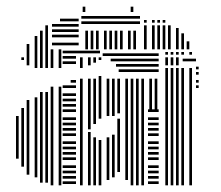

<svg xmlns="http://www.w3.org/2000/svg" viewBox="-20 -556 662 576"><path d="M36 -80H28V-208H36ZM52 -56H44V-232H52ZM52 -376H44V-384H52ZM68 -32H60V-256H68ZM68 -360H60V-408H68ZM92 -24H84V-264H92ZM92 -352H84V-408H92ZM108 -8H100V-280H108ZM108 -352H100V-408H108ZM124 -8H116V-280H124ZM124 -352H116V-408H124ZM140 0H132V-296H140ZM140 -352H132V-408H140ZM164 0H156V-296H164ZM164 -352H156V-408H164ZM208 -4H168V-12H208ZM208 -20H168V-28H208ZM208 -36H168V-44H208ZM208 -52H168V-60H208ZM208 -76H168V-84H208ZM208 -92H168V-100H208ZM208 -108H168V-116H208ZM208 -124H168V-132H208ZM208 -148H168V-156H208ZM208 -164H168V-172H208ZM208 -180H168V-188H208ZM208 -196H168V-204H208ZM208 -220H168V-228H208ZM208 -236H168V-244H208ZM208 -252H168V-260H208ZM208 -268H168V-276H208ZM208 -292H168V-300H208ZM208 -308H192V-316H208ZM208 -364H168V-372H208ZM208 -380H168V-388H208ZM208 -396H168V-404H208ZM228 0H220V-320H228ZM228 -352H220V-384H228ZM252 0H244V-160H252ZM252 -168H244V-320H252ZM252 -360H244V-384H252ZM268 0H260V-144H268ZM268 -184H260V-320H268ZM268 -368H260V-384H268ZM284 0H276V-136H284ZM284 -200H276V-328H284ZM284 -376H276V-384H284ZM280 -396H208V-404H280ZM308 -16H300V-144H308ZM308 -208H300V-224H308ZM324 -24H316V-152H324ZM324 -208H316V-224H324ZM340 -40H332V-200H340ZM340 -216H332V-224H340ZM364 -16H356V-224H364ZM380 0H372V-224H380ZM396 0H388V-224H396ZM412 0H404V-224H412ZM456 -4H424V-12H456ZM456 -20H424V-28H456ZM456 -36H424V-44H456ZM456 -52H424V-60H456ZM456 -76H424V-84H456ZM456 -92H424V-100H456ZM456 -108H424V-116H456ZM456 -124H424V-132H456ZM456 -148H424V-156H456ZM456 -164H424V-172H456ZM456 -180H424V-188H456ZM456 -196H424V-204H456ZM456 -220H424V-228H456ZM308 -224H300V-320H308ZM324 -224H316V-320H324ZM340 -224H332V-320H340ZM364 -224H356V-320H364ZM380 -224H372V-320H380ZM396 -224H388V-320H396ZM412 -224H404V-320H412ZM436 -224H428V-320H436ZM452 -224H444V-320H452ZM456 -340H336V-348H456ZM456 -356H328V-364H456ZM456 -372H312V-380H456ZM456 -388H288V-396H456ZM484 0H476V-352H484ZM500 0H492V-352H500ZM516 0H508V-352H516ZM532 0H524V-352H532ZM556 0H548V-352H556ZM576 -292H568V-300H576ZM576 -308H568V-316H576ZM576 -332H568V-340H576ZM576 -348H568V-356H576ZM484 -360H476V-384H484ZM500 -360H492V-384H500ZM516 -360H508V-384H516ZM568 -372H528V-380H568ZM484 -392H476V-400H484ZM500 -392H492V-400H500ZM516 -392H508V-400H516ZM532 -392H524V-400H532ZM556 -392H548V-400H556ZM68 -408H60V-424H68ZM92 -408H84V-448H92ZM108 -408H100V-464H108ZM124 -408H116V-480H124ZM216 -420H136V-428H216ZM216 -444H136V-452H216ZM216 -460H136V-468H216ZM216 -476H136V-484H216ZM216 -492H160V-500H216ZM244 -408H236V-464H244ZM260 -408H252V-464H260ZM276 -408H268V-464H276ZM300 -408H292V-464H300ZM316 -408H308V-464H316ZM332 -408H324V-464H332ZM348 -408H340V-464H348ZM372 -408H364V-464H372ZM388 -408H380V-464H388ZM400 -484H224V-492H400ZM400 -500H224V-508H400ZM420 -408H412V-480H420ZM444 -408H436V-480H444ZM460 -408H452V-480H460ZM476 -408H468V-480H476ZM492 -408H484V-480H492ZM516 -408H508V-472H516ZM532 -408H524V-456H532ZM548 -408H540V-432H548ZM420 -488H412V-496H420ZM444 -488H436V-496H444ZM460 -488H452V-496H460ZM476 -488H468V-496H476ZM236 -520H228V-536H236ZM380 -520H372V-536H380Z"/></svg>

Font: Rubik Lines
Style: Regular
Weight: 400
Designer: Hubert and Fischer, NaN
Foundry: Hubert and Fischer, NaN
Version: Version 2.201